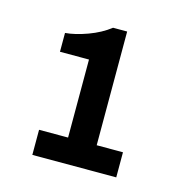

<svg xmlns="http://www.w3.org/2000/svg" viewBox="-65 -854 448 473"><g transform="rotate(15 159.0 -617.0)"><path d="M57 -440V-504H131V-703H57V-751Q82 -753 113.5 -764.5Q145 -776 168 -794H204V-504H271V-440Z"/></g></svg>

Font: Archivo SemiCondensed SemiBold
Style: Regular
Weight: 600
Width: 4
Designer: Hector Gatti
Foundry: Omnibus-Type
Version: Version 2.001; ttfautohint (v1.8.3)